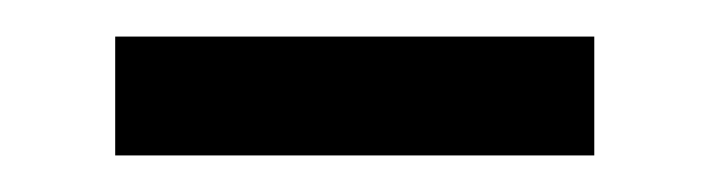

<svg xmlns="http://www.w3.org/2000/svg" viewBox="-20 -240 388 105"><path d="M43 -220H305V-155H43Z"/></svg>

Font: Genos SemiBold
Style: Regular
Weight: 600
Designer: Robert E. Leuschke
Foundry: Robert E. Leuschke
Version: Version 1.010